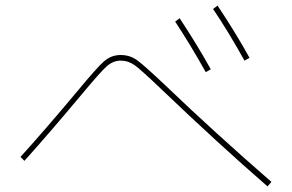

<svg xmlns="http://www.w3.org/2000/svg" viewBox="-20 -766 1040 684"><path d="M604 -689 620 -701Q684 -604 731 -519L713 -509Q657 -609 604 -689ZM739 -734 755 -746Q818 -652 869 -560L851 -550Q792 -656 739 -734ZM258 -444Q325 -525 350.5 -547.5Q376 -570 410 -570Q443 -570 468.5 -551.5Q494 -533 569 -462Q750 -289 947 -118L933 -102Q759 -253 555 -448Q483 -517 460 -533.5Q437 -550 410 -550Q383 -550 360.5 -530Q338 -510 273 -432Q156 -292 67 -193L53 -207Q141 -304 258 -444Z"/></svg>

Font: M PLUS 1p Thin
Style: Regular
Weight: 250
Version: Version 1.062